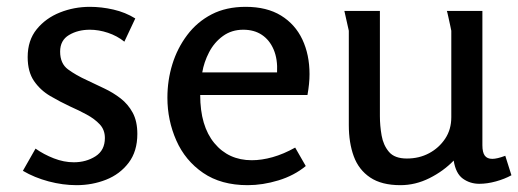

<svg xmlns="http://www.w3.org/2000/svg" viewBox="-20 -529 1517 562"><path d="M243 -509Q277 -509 312 -501Q347 -493 376 -475L344 -407Q323 -424 296 -433Q269 -442 243 -442Q208 -442 182 -426.5Q156 -411 156 -378Q156 -343 179 -326Q202 -309 235 -294Q260 -282 285.5 -270Q311 -258 333 -241Q355 -224 368.5 -199Q382 -174 382 -137Q382 -86 356.5 -52.5Q331 -19 290.5 -3Q250 13 204 13Q164 13 122.5 2Q81 -9 47 -29L84 -94Q108 -77 137.5 -65.5Q167 -54 196 -54Q232 -54 259.5 -71.5Q287 -89 287 -125Q287 -149 272 -165Q257 -181 234 -193.5Q211 -206 186 -217Q156 -231 127 -248Q98 -265 79.5 -292Q61 -319 61 -362Q61 -411 87.5 -443.5Q114 -476 155.5 -492.5Q197 -509 243 -509Z M699 -509Q761 -509 802.5 -483.5Q844 -458 865 -413.5Q886 -369 886 -312Q886 -298 884.5 -283Q883 -268 880 -251H566Q566 -160 607.5 -110Q649 -60 717 -60Q746 -60 778 -69Q810 -78 844 -97L875 -43Q841 -15 795 -1Q749 13 705 13Q627 13 574.5 -23Q522 -59 496 -118Q470 -177 470 -243Q470 -294 484.5 -341Q499 -388 528 -426.5Q557 -465 599.5 -487Q642 -509 699 -509ZM692 -442Q658 -442 632.5 -423.5Q607 -405 592 -376Q577 -347 572 -317H791Q793 -356 781 -384Q769 -412 746.5 -427Q724 -442 692 -442Z M1092 -497V-189Q1092 -161 1097 -132.5Q1102 -104 1118.5 -84.5Q1135 -65 1171 -65Q1207 -65 1236 -80.5Q1265 -96 1283 -123Q1301 -150 1301 -186V-439Q1301 -440 1298 -453.5Q1295 -467 1292 -481Q1289 -495 1288 -497H1392V-104Q1392 -83 1399 -73.5Q1406 -64 1421 -64Q1435 -64 1459 -73L1477 -16Q1457 -5 1431.5 2Q1406 9 1383 9Q1356 9 1335 -6Q1314 -21 1308 -59Q1278 -28 1237 -7.5Q1196 13 1152 13Q1097 13 1063.5 -9.5Q1030 -32 1015.5 -71.5Q1001 -111 1001 -163V-439L988 -497Z"/></svg>

Font: Rosario Light Medium
Style: Regular
Weight: 500
Version: Version 1.101; ttfautohint (v1.8.1.43-b0c9)